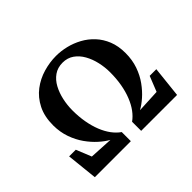

<svg xmlns="http://www.w3.org/2000/svg" viewBox="-152 -1014 1276 1276"><g transform="rotate(-45 486.0 -376.0)"><path d="M99 0 76 -218.5H138.5L182 -111L347.5 -102Q315.5 -119.5 280.5 -150.8Q245.5 -182 215.2 -224.8Q185 -267.5 166 -321.2Q147 -375 146.5 -438.5Q146.5 -522.5 176.8 -582.2Q207 -642 256.8 -679.8Q306.5 -717.5 366.8 -735Q427 -752.5 486 -752.5Q532.5 -752.5 580.2 -741Q628 -729.5 672.2 -705.5Q716.5 -681.5 751.2 -644.2Q786 -607 806.5 -556Q827 -505 827 -439Q827 -374.5 808 -320.2Q789 -266 758.2 -223.5Q727.5 -181 692.8 -150.5Q658 -120 626 -102.5L790 -110.5L833 -218.5H895.5L872 0H534.5V-85.5Q563.5 -106 587.2 -138.2Q611 -170.5 628.2 -213.8Q645.5 -257 654.8 -309.2Q664 -361.5 664 -421.5Q664 -469 653.2 -516.5Q642.5 -564 620.5 -603.2Q598.5 -642.5 564.8 -666.2Q531 -690 485.5 -690Q438.5 -690 404.8 -666.2Q371 -642.5 349.8 -603Q328.5 -563.5 318 -515.5Q307.5 -467.5 307.5 -419Q307.5 -359.5 316.8 -307.8Q326 -256 343.2 -213Q360.5 -170 384.2 -138Q408 -106 437.5 -85.5V0Z"/></g></svg>

Font: Merriweather 48pt Black
Style: Regular
Weight: 900
Version: Version 2.100